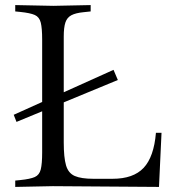

<svg xmlns="http://www.w3.org/2000/svg" viewBox="-20 -733 691 756"><path d="M45 -253 34 -281 427 -458 444 -418ZM40 3V-22L60 -24Q99 -28 117 -36Q135 -44 140.5 -66Q146 -88 146 -133V-577Q146 -622 140.5 -644Q135 -666 117 -674Q99 -682 60 -686L40 -688V-713L190 -710L337 -713V-688L309 -685Q278 -682 261 -673Q244 -664 237.5 -644.5Q231 -625 231 -589V-172Q231 -113 240 -82Q249 -51 274.5 -40Q300 -29 348 -29H423Q505 -29 545.5 -72Q586 -115 594 -210H616L606 3L188 0Z"/></svg>

Font: Baskervville
Style: Regular
Weight: 400
Designer: Alexis Faudot, Rémi Forte, Morgane Pierson, Rafael Ribas, Tanguy Vanlaeys, Rosalie Wagner, Thomas Huot-Marchand
Foundry: ANRT
Version: Version 1.100